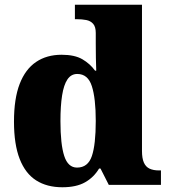

<svg xmlns="http://www.w3.org/2000/svg" viewBox="-20 -780 715 810"><path d="M243 10Q178 10 132.5 -19Q87 -48 63 -109.5Q39 -171 39 -267Q39 -364 63 -426Q87 -488 132 -518.5Q177 -549 240 -549Q295 -549 327.5 -530Q360 -511 381 -482H386Q385 -505 384.5 -536Q384 -567 384 -596V-641Q384 -667 373 -679.5Q362 -692 344 -695.5Q326 -699 304 -699H296V-760H579V-143Q579 -112 587 -94Q595 -76 611 -68.5Q627 -61 651 -61H659V0H439L404 -69H398Q376 -32 339 -11Q302 10 243 10ZM305 -73Q351 -73 367.5 -121.5Q384 -170 384 -270Q384 -365 367.5 -416.5Q351 -468 306 -468Q280 -468 264.5 -445Q249 -422 242 -377.5Q235 -333 235 -269Q235 -171 251 -122Q267 -73 305 -73Z"/></svg>

Font: Noto Serif Hebrew Black
Style: Regular
Weight: 900
Version: Version 2.003